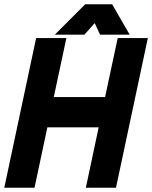

<svg xmlns="http://www.w3.org/2000/svg" viewBox="-32 -878 712 898"><path d="M-12 0 137 -700H278.5L219.5 -424H459.5L518.5 -700H659.5L510.5 0H369.5L429.5 -282.5H189.5L129.5 0ZM73.5 -71H73L133 -353.5H516L456 -71H455.5L574.5 -629.5H575L516 -353.5H133L192 -629.5H192.5ZM366.5 -858H492.5L574.5 -716H436L411 -770L363 -716H224.5ZM392 -819 337 -761 392 -819H449L479 -761L449 -819Z"/></svg>

Font: Tourney Black
Style: Italic
Weight: 900
Italic angle: -12°
Version: Version 1.015